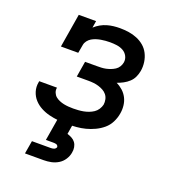

<svg xmlns="http://www.w3.org/2000/svg" viewBox="-137 -643 874 969"><g transform="rotate(20 300.0 -159.0)"><path d="M258 8Q232 8 207 5.5Q182 3 158 -3Q134 -9 112.5 -20.5Q91 -32 75 -49.5Q59 -67 51.5 -91Q44 -115 49 -141Q49 -142 49.5 -144Q50 -146 50 -147H146Q145 -147 145 -146Q145 -145 145 -144Q143 -132 148 -120Q153 -108 162 -100.5Q171 -93 183 -88Q195 -83 207 -80.5Q219 -78 232 -77Q245 -76 258 -76Q271 -76 285 -77Q299 -78 312.5 -80.5Q326 -83 339.5 -88Q353 -93 365 -101Q377 -109 385 -121.5Q393 -134 396 -147Q398 -161 395 -175Q392 -189 383.5 -199.5Q375 -210 363 -216.5Q351 -223 338 -227Q325 -231 311 -232.5Q297 -234 282 -234H220L234 -318H296Q308 -318 320.5 -318.5Q333 -319 345 -321.5Q357 -324 369 -328.5Q381 -333 392 -340Q403 -347 410 -358.5Q417 -370 419 -382Q422 -400 413.5 -416Q405 -432 389.5 -440.5Q374 -449 356 -451.5Q338 -454 319 -454Q307 -454 295 -453Q283 -452 271 -450Q259 -448 246.5 -444Q234 -440 223 -433.5Q212 -427 204 -416.5Q196 -406 194 -394L186 -349H93L123 -530H216L210 -493Q224 -506 240 -515Q256 -524 273 -529Q290 -534 307.5 -536Q325 -538 342 -538Q366 -538 389.5 -534.5Q413 -531 434.5 -522Q456 -513 473 -498.5Q490 -484 500.5 -463.5Q511 -443 514.5 -419Q518 -395 514 -371Q511 -354 503.5 -337.5Q496 -321 482.5 -308.5Q469 -296 453 -287.5Q437 -279 420 -273Q439 -264 454.5 -250Q470 -236 479.5 -217.5Q489 -199 491.5 -177Q494 -155 490 -133Q486 -109 474.5 -86Q463 -63 443.5 -46.5Q424 -30 400.5 -19Q377 -8 353.5 -2Q330 4 306 6Q282 8 258 8ZM107 220 119 150H219Q223 150 227.5 149.5Q232 149 236.5 147.5Q241 146 244.5 142.5Q248 139 249 135Q249 131 246.5 127.5Q244 124 240.5 122.5Q237 121 232.5 120.5Q228 120 224 120H183L203 0H284L275 54Q288 58 300 64.5Q312 71 319.5 81.5Q327 92 329.5 106Q332 120 329 135Q326 154 314.5 172Q303 190 285 201Q267 212 247 216Q227 220 207 220Z"/></g></svg>

Font: Iosevka Slab Medium Extended
Style: Italic
Weight: 500
Width: 7
Italic angle: -9°
Monospace: yes
Designer: Belleve Invis
Foundry: Belleve Invis
Version: Version 11.1.0; ttfautohint (v1.8.3)